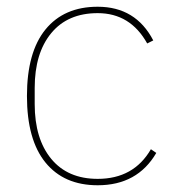

<svg xmlns="http://www.w3.org/2000/svg" viewBox="-20 -538 527 570"><path d="M270 12Q170 12 115 -55.5Q60 -123 60 -253Q60 -383 115 -450.5Q170 -518 270 -518Q383 -518 435 -418L417 -409Q367 -499 270 -499Q181 -499 132 -439.5Q83 -380 83 -277V-229Q83 -126 132 -66.5Q181 -7 270 -7Q377 -7 428 -95L444 -84Q388 12 270 12Z"/></svg>

Font: IBM Plex Sans Thin
Style: Regular
Weight: 100
Designer: Mike Abbink, Paul van der Laan, Pieter van Rosmalen
Foundry: Bold Monday
Version: Version 3.0